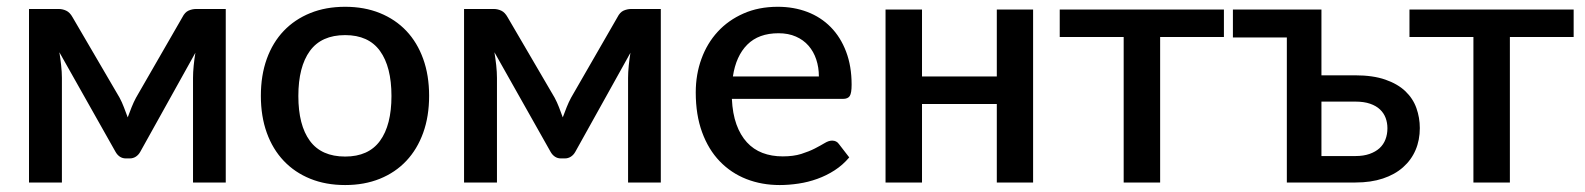

<svg xmlns="http://www.w3.org/2000/svg" viewBox="-20 -538 4672 566"><path d="M645.5 -511.5V0H549V-308.5Q549 -324.5 551 -344.8Q553 -365 556 -382.5L393.5 -90.5Q388.5 -81.5 380.5 -76.2Q372.5 -71 362.5 -71H351Q341 -71 333.2 -76.2Q325.5 -81.5 320.5 -90.5L155 -384Q158 -366.5 160.2 -345.8Q162.5 -325 162.5 -308.5V0H65.5V-511.5H153.5Q164.5 -511.5 175.2 -506.5Q186 -501.5 194 -487L332.5 -250Q339.5 -237 345.2 -222Q351 -207 356.5 -192Q362 -207 368 -222Q374 -237 381 -250L517.5 -487Q525 -502 536 -506.8Q547 -511.5 558 -511.5Z M997.5 -518Q1054 -518 1099.8 -499.5Q1145.5 -481 1177.8 -447Q1210 -413 1227.5 -364.5Q1245 -316 1245 -255.5Q1245 -195 1227.5 -146.5Q1210 -98 1177.8 -63.8Q1145.5 -29.5 1099.8 -11Q1054 7.5 997.5 7.5Q940.5 7.5 894.8 -11Q849 -29.5 816.5 -63.8Q784 -98 766.5 -146.5Q749 -195 749 -255.5Q749 -316 766.5 -364.5Q784 -413 816.5 -447Q849 -481 894.8 -499.5Q940.5 -518 997.5 -518ZM997.5 -76.5Q1066.5 -76.5 1100.2 -122.8Q1134 -169 1134 -255Q1134 -341 1100.2 -387.8Q1066.5 -434.5 997.5 -434.5Q927.5 -434.5 893.5 -387.8Q859.5 -341 859.5 -255Q859.5 -169 893.5 -122.8Q927.5 -76.5 997.5 -76.5Z M1928 -511.5V0H1831.5V-308.5Q1831.5 -324.5 1833.5 -344.8Q1835.5 -365 1838.5 -382.5L1676 -90.5Q1671 -81.5 1663 -76.2Q1655 -71 1645 -71H1633.5Q1623.5 -71 1615.8 -76.2Q1608 -81.5 1603 -90.5L1437.5 -384Q1440.5 -366.5 1442.8 -345.8Q1445 -325 1445 -308.5V0H1348V-511.5H1436Q1447 -511.5 1457.8 -506.5Q1468.5 -501.5 1476.5 -487L1615 -250Q1622 -237 1627.8 -222Q1633.5 -207 1639 -192Q1644.5 -207 1650.5 -222Q1656.5 -237 1663.5 -250L1800 -487Q1807.5 -502 1818.5 -506.8Q1829.5 -511.5 1840.5 -511.5Z M2394 -312.5Q2394 -339.5 2386.2 -362.8Q2378.5 -386 2363.5 -403.2Q2348.5 -420.5 2326.2 -430.2Q2304 -440 2275 -440Q2216.5 -440 2183 -406.5Q2149.5 -373 2140.5 -312.5ZM2137.5 -246.5Q2139.5 -203 2151 -171.2Q2162.5 -139.5 2181.8 -118.5Q2201 -97.5 2227.8 -87.2Q2254.5 -77 2287.5 -77Q2319 -77 2342 -84.2Q2365 -91.5 2382 -100.2Q2399 -109 2411 -116.2Q2423 -123.5 2433 -123.5Q2446 -123.5 2453 -113.5L2483.5 -74Q2464.5 -51.5 2440.5 -36Q2416.5 -20.5 2389.5 -10.8Q2362.5 -1 2334 3.2Q2305.5 7.5 2278.5 7.5Q2225.5 7.5 2180.2 -10.2Q2135 -28 2101.8 -62.5Q2068.5 -97 2049.8 -148Q2031 -199 2031 -265.5Q2031 -318.5 2047.8 -364.5Q2064.5 -410.5 2095.8 -444.5Q2127 -478.5 2171.8 -498.2Q2216.5 -518 2273 -518Q2320 -518 2360 -502.8Q2400 -487.5 2429 -458Q2458 -428.5 2474.2 -385.8Q2490.5 -343 2490.5 -288.5Q2490.5 -263.5 2485 -255Q2479.5 -246.5 2465 -246.5Z M3025.5 -510V0H2918.5V-231.5H2698V0H2590.5V-510H2698V-312.5H2918.5V-510Z M3588 -429H3400V0H3292.5V-429H3104V-510H3588Z M3976 -78Q3999.5 -78 4017.2 -84.2Q4035 -90.5 4046.8 -101.2Q4058.5 -112 4064.2 -127Q4070 -142 4070 -160Q4070 -176 4064.8 -190.2Q4059.5 -204.5 4048.2 -215.2Q4037 -226 4019 -232.2Q4001 -238.5 3975 -238.5H3875.5V-78ZM3974.5 -316Q4027.5 -316 4064 -303.2Q4100.5 -290.5 4123 -269Q4145.5 -247.5 4155.5 -219.2Q4165.5 -191 4165.5 -160.5Q4165.5 -125 4153 -95.8Q4140.5 -66.5 4116.2 -45Q4092 -23.5 4056.8 -11.8Q4021.5 0 3976 0H3773.5V-427.5H3614.5V-510H3875.5V-316Z M4619 -429H4431V0H4323.5V-429H4135V-510H4619Z"/></svg>

Font: Lato 2
Style: Regular
Weight: 600
Designer: Lukasz Dziedzic with Adam Twardoch and Botio Nikoltchev
Foundry: tyPoland Lukasz Dziedzic
Version: Version 2.015; 2015-08-06; http://www.latofonts.com/